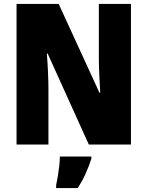

<svg xmlns="http://www.w3.org/2000/svg" viewBox="-20 -734 749 975"><path d="M645 0H431L222 -462H218Q222 -410 224 -362Q226 -314 226 -281V0H64V-714H278L485 -263H489Q486 -311 484 -356.5Q482 -402 482 -436V-714H645ZM444 72Q431 112 414.5 148.5Q398 185 375 221H265V207Q269 189 273.5 162Q278 135 281 108Q284 81 284 61H444Z"/></svg>

Font: Noto Sans Gujarati Condensed Black
Style: Regular
Weight: 900
Width: 3
Designer: Jelle Bosma - Monotype Design Team, Universal Thirst
Foundry: Monotype Imaging Inc.
Version: Version 2.106; ttfautohint (v1.8.4.7-5d5b)